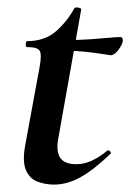

<svg xmlns="http://www.w3.org/2000/svg" viewBox="-20 -486 351 518"><path d="M126 12Q102 12 81 4Q60 -4 50 -27Q40 -50 48 -94L87 -306Q93 -339 87 -349Q81 -359 53 -359Q49 -359 49.5 -367Q50 -375 53 -375Q101 -375 131.5 -402Q162 -429 180 -463Q182 -467 191 -465.5Q200 -464 199 -460L137 -111Q131 -76 143 -59.5Q155 -43 186 -43Q206 -43 226.5 -52Q247 -61 270 -80Q272 -82 276.5 -78Q281 -74 278 -71Q232 -27 196.5 -7.5Q161 12 126 12ZM278 -337Q277 -337 258.5 -340Q240 -343 213.5 -346Q187 -349 159 -349L161 -378Q195 -378 223 -380Q251 -382 272 -384Q293 -386 304 -386Q309 -386 310.5 -382Q312 -378 311 -374Q310 -366 299.5 -351.5Q289 -337 278 -337Z"/></svg>

Font: Cormorant Infant Light
Style: Italic
Weight: 300
Italic angle: -10°
Designer: Christian Thalmann (Catharsis Fonts)
Foundry: Catharsis Fonts
Version: Version 4.001